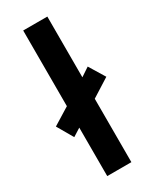

<svg xmlns="http://www.w3.org/2000/svg" viewBox="-208 -814 703 868"><g transform="rotate(-30 144.0 -380.0)"><path d="M78 0H204V-331L299 -391L249 -473L204 -443V-760H78V-365L-11 -310L37 -227L78 -253Z"/></g></svg>

Font: Noto Sans Sinhala SemiBold
Style: Regular
Weight: 600
Designer: Jelle Bosma - Monotype Design Team
Foundry: Monotype Imaging Inc.
Version: Version 2.006